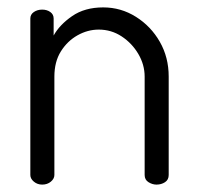

<svg xmlns="http://www.w3.org/2000/svg" viewBox="-20 -499 534 519"><path d="M94 0Q81 0 71.5 -8Q62 -16 62 -26V-449Q62 -460 71.5 -466.5Q81 -473 94 -473Q107 -473 116 -466.5Q125 -460 125 -449V-403Q141 -432 175 -455.5Q209 -479 259 -479Q307 -479 347.5 -453.5Q388 -428 412 -386Q436 -344 436 -292V-26Q436 -13 426 -6.5Q416 0 403 0Q392 0 381.5 -6.5Q371 -13 371 -26V-292Q371 -324 354 -353Q337 -382 309 -400.5Q281 -419 247 -419Q217 -419 189.5 -403.5Q162 -388 144.5 -360Q127 -332 127 -292V-26Q127 -16 117.5 -8Q108 0 94 0Z"/></svg>

Font: Dosis ExtraLight
Style: Regular
Weight: 400
Version: Version 3.001; ttfautohint (v1.8.2)